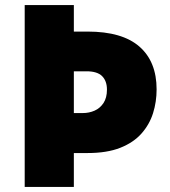

<svg xmlns="http://www.w3.org/2000/svg" viewBox="-20 -734 667 754"><path d="M595 -383Q595 -334 581 -289.5Q567 -245 535.5 -209.5Q504 -174 452 -153.5Q400 -133 324 -133H270V0H77V-714H270V-610H324Q460 -610 527.5 -551Q595 -492 595 -383ZM305 -290Q330 -290 351.5 -299.5Q373 -309 386.5 -329.5Q400 -350 400 -382Q400 -416 381 -435Q362 -454 320 -454H270V-290Z"/></svg>

Font: Noto Sans Hebrew Thin Black
Style: Regular
Weight: 900
Version: Version 3.001